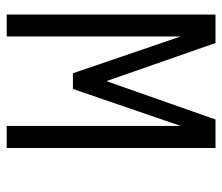

<svg xmlns="http://www.w3.org/2000/svg" viewBox="-66 -612 677 586"><g transform="rotate(90 273.0 -318.5)"><path d="M431.2 0H363.8V-530.8L251 -202.1H203.1L90.8 -530.8V0H23.9V-637.2H110.8L227.1 -304.2L344.2 -637.2H431.2Z"/></g></svg>

Font: Anonymous Pro
Style: Regular
Weight: 400
Monospace: yes
Designer: Mark Simonson
Version: Version 1.003